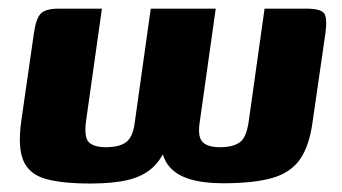

<svg xmlns="http://www.w3.org/2000/svg" viewBox="-20 -419 790 444"><path d="M188.8 5.4Q124.1 5.4 86 -5.2Q47.9 -15.8 34.3 -46.9Q20.7 -78.1 29.1 -138.7L58.5 -342.7Q63.3 -376.6 74.5 -387.8Q85.8 -399 115.8 -399H215.7L179.1 -139.9Q173.9 -101.2 185.7 -89.9Q197.5 -78.6 224.5 -78.6Q255.9 -78.6 271.5 -90.2Q287.1 -101.8 291.4 -134L328.6 -399H478.9L441.4 -133.4Q437.1 -101.8 448.9 -90.2Q460.7 -78.6 488.3 -78.6Q518.8 -78.6 534.5 -89.9Q550.3 -101.2 555.5 -140.6L591.8 -399H687.5Q721.2 -399 729.3 -388.5Q737.3 -378 732.6 -342.7L703.1 -138.7Q695.5 -81.2 673.5 -50.2Q651.6 -19.2 608.8 -7.2Q566.1 4.8 495.3 4.8Q449.5 4.8 418 -5Q386.6 -14.8 370.2 -35.4Q353.9 -56.1 352.2 -88.1L368.4 -88.5Q355.6 -52.6 333.7 -32.1Q311.7 -11.7 277 -3.1Q242.4 5.4 188.8 5.4Z"/></svg>

Font: Genos Thin
Style: Italic
Weight: 100
Italic angle: -8°
Designer: Robert E. Leuschke
Foundry: Robert E. Leuschke
Version: Version 1.010